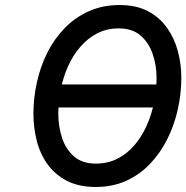

<svg xmlns="http://www.w3.org/2000/svg" viewBox="-20 -732 742 764"><path d="M150 -304.5 166 -396H663.5L647.5 -304.5ZM361.5 12Q294 12 246.8 -12.2Q199.5 -36.5 169.8 -77.5Q140 -118.5 126.5 -171Q113 -223.5 113 -280Q113 -342 126.8 -404.2Q140.5 -466.5 168 -521.8Q195.5 -577 237 -619.8Q278.5 -662.5 333.2 -687.2Q388 -712 456.5 -712Q521.5 -712 568 -687.8Q614.5 -663.5 644 -622.2Q673.5 -581 687.5 -529.2Q701.5 -477.5 701.5 -423Q701.5 -359.5 687.5 -296.8Q673.5 -234 645.8 -178.5Q618 -123 577 -80Q536 -37 482 -12.5Q428 12 361.5 12ZM361 -81Q409 -81 447.2 -100.5Q485.5 -120 514.5 -153.8Q543.5 -187.5 563.2 -231.2Q583 -275 593 -324.2Q603 -373.5 603 -423Q603 -471 588 -516Q573 -561 540 -590Q507 -619 453 -619Q404.5 -619 366.2 -599Q328 -579 298.8 -544.8Q269.5 -510.5 250.2 -467Q231 -423.5 221.5 -375.2Q212 -327 212 -280Q212 -229 226.8 -183.8Q241.5 -138.5 274.2 -109.8Q307 -81 361 -81Z"/></svg>

Font: Overpass Medium
Style: Italic
Weight: 500
Italic angle: -10°
Designer: Delve Withrington, Dave Bailey, Thomas Jockin
Foundry: Delve Fonts LLC
Version: Version 4.000